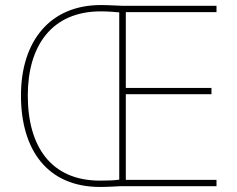

<svg xmlns="http://www.w3.org/2000/svg" viewBox="-20 -830 939 760"><path d="M379 -810C178 -810 63 -667 63 -452C63 -236 168 -90 376 -90C409 -90 434 -92 456 -93H837V-118H478V-457H817V-482H478V-782H837V-807H466C431 -808 412 -810 379 -810ZM379 -785C412 -785 437 -782 452 -781V-119C434 -116 409 -115 376 -115C182 -115 90 -250 90 -452C90 -649 185 -785 379 -785Z"/></svg>

Font: Noto Sans Telugu UI Thin
Style: Regular
Weight: 100
Designer: Jelle Bosma - Monotype Design Team
Foundry: Monotype Imaging Inc.
Version: Version 2.005